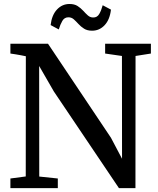

<svg xmlns="http://www.w3.org/2000/svg" viewBox="-20 -968 812 988"><path d="M33.5 0V-49.5L112.5 -60L113 -678.5Q100.5 -681.5 87 -683.8Q73.5 -686 60.2 -688.5Q47 -691 33.5 -692.5V-743H227L551 -259L608 -151L607.5 -680L521 -692.5V-743H756.5V-692.5L677.5 -680L677 0H592L257 -497.5L181.5 -628.5L182 -59.5L277.5 -49.5V0ZM454 -810Q429 -810 412.5 -820.5Q396 -831 383.8 -844.5Q371.5 -858 359.8 -868.5Q348 -879 332 -879Q311.5 -879 300.8 -860.5Q290 -842 282.5 -816.5L240.5 -839Q246.5 -890.5 273.2 -919Q300 -947.5 337.5 -947.5Q363 -947.5 379.2 -937Q395.5 -926.5 408 -912.8Q420.5 -899 432.2 -888.5Q444 -878 459.5 -878Q480 -877.5 490.8 -896.2Q501.5 -915 508.5 -941L551 -918.5Q545 -866.5 518.2 -838.2Q491.5 -810 454 -810Z"/></svg>

Font: Merriweather 24pt Medium
Style: Regular
Weight: 500
Designer: Eben Sorkin
Foundry: Eben Sorkin
Version: Version 2.100